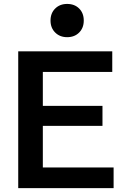

<svg xmlns="http://www.w3.org/2000/svg" viewBox="-20 -967 638 987"><path d="M73.7 0V-703.1H557.1V-597.2H200.2V-422.9H506.8V-319.8H200.2V-106H564V0ZM325.2 -775.9Q287.6 -775.9 263.7 -799.8Q239.7 -823.7 239.7 -861.3Q239.7 -899.4 263.7 -923.1Q287.6 -946.8 325.2 -946.8Q363.3 -946.8 387 -923.1Q410.6 -899.4 410.6 -861.3Q410.6 -823.7 387 -799.8Q363.3 -775.9 325.2 -775.9Z"/></svg>

Font: Schibsted Grotesk SemiBold
Style: Regular
Weight: 600
Designer: Bakken & Baeck AS, Henrik Kongsvoll
Foundry: Schibsted ASA
Version: Version 1.100;gftools[0.9.25]